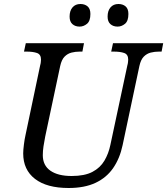

<svg xmlns="http://www.w3.org/2000/svg" viewBox="-20 -930 836 960"><path d="M323 10Q214 10 155 -35.5Q96 -81 96 -163Q96 -179 99.5 -207Q103 -235 107 -252L181 -604Q183 -610 184 -619Q185 -628 185 -632Q185 -658 165 -665Q145 -672 113 -672H100L109 -714H400L392 -672H379Q357 -672 337.5 -667Q318 -662 303 -647Q288 -632 281 -600L206 -247Q201 -222 197.5 -198.5Q194 -175 194 -154Q194 -103 232 -76.5Q270 -50 338 -50Q403 -50 442 -70.5Q481 -91 502 -126.5Q523 -162 532 -206L617 -604Q619 -610 620 -619Q621 -628 621 -632Q621 -658 601 -665Q581 -672 549 -672H536L545 -714H796L788 -672H775Q753 -672 733.5 -667Q714 -662 699 -647Q684 -632 677 -600L593 -204Q579 -138 546 -90Q513 -42 458 -16Q403 10 323 10ZM568 -797Q546 -797 532 -809.5Q518 -822 518 -847Q518 -876 532.5 -893Q547 -910 572 -910Q594 -910 608 -898Q622 -886 622 -860Q622 -825 605 -811Q588 -797 568 -797ZM378 -797Q356 -797 342 -809.5Q328 -822 328 -847Q328 -876 342.5 -893Q357 -910 382 -910Q404 -910 418 -898Q432 -886 432 -860Q432 -825 415 -811Q398 -797 378 -797Z"/></svg>

Font: Noto Serif
Style: Italic
Weight: 400
Italic angle: -12°
Designer: Monotype Design Team
Foundry: Monotype Imaging Inc.
Version: Version 2.013